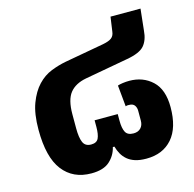

<svg xmlns="http://www.w3.org/2000/svg" viewBox="-94 -702 820 810"><g transform="rotate(-15 316.5 -297.0)"><path d="M209 12Q129 12 84.5 -45.5Q40 -103 40 -223Q40 -293 57 -338Q74 -383 100.5 -411Q127 -439 160 -452Q193 -465 225 -471L397 -502Q423 -507 434.5 -516Q446 -525 448 -543L457 -606H588L578 -513Q575 -472 555 -448.5Q535 -425 478 -415L290 -381Q242 -372 218.5 -342.5Q195 -313 195 -250V-188Q195 -148 204 -127Q213 -106 239 -106Q263 -106 271 -122.5Q279 -139 279 -172V-201H380V-172Q380 -139 389 -122Q398 -105 424 -105Q444 -105 455.5 -117Q467 -129 467 -149V-193Q467 -206 460 -216Q453 -226 435 -226Q433 -226 429.5 -226Q426 -226 421 -224L412 -317Q420 -320 434.5 -322Q449 -324 463 -324Q523 -324 563 -286.5Q603 -249 603 -172Q603 -82 562 -35Q521 12 449 12Q420 12 400 5.5Q380 -1 366.5 -12.5Q353 -24 344.5 -39Q336 -54 331 -72H324Q316 -37 289 -12.5Q262 12 209 12Z"/></g></svg>

Font: IBM Plex Sans Thai
Style: Bold
Weight: 700
Designer: Mike Abbink, Paul van der Laan, Pieter van Rosmalen, Ben Mitchell, Mark Frömberg
Foundry: Bold Monday
Version: Version 1.2